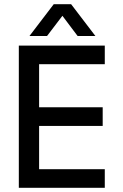

<svg xmlns="http://www.w3.org/2000/svg" viewBox="-20 -898 587 918"><path d="M70 0V-680H481V-591H167V-385H471V-296H167V-89H481V0ZM121 -726 237 -878H320L436 -726H351L266 -839H291L205 -726Z"/></svg>

Font: Teachers Medium
Style: Regular
Weight: 500
Designer: Alfredo Marco Pradil, Chank Diesel
Version: Version 1.001